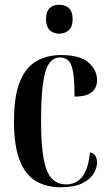

<svg xmlns="http://www.w3.org/2000/svg" viewBox="-20 -779 459 809"><path d="M234 10Q176 10 132 -15.5Q88 -41 63.5 -102Q39 -163 39 -267Q39 -375 64 -435.5Q89 -496 133.5 -521.5Q178 -547 237 -547Q317 -547 353 -515.5Q389 -484 389 -441Q389 -424 381.5 -408.5Q374 -393 353.5 -382.5Q333 -372 294 -372Q294 -436 288.5 -472Q283 -508 269.5 -522.5Q256 -537 234 -537Q206 -537 188.5 -514Q171 -491 162 -433Q153 -375 153 -268Q153 -168 164 -109.5Q175 -51 198.5 -26.5Q222 -2 259 -2Q300 -2 326 -33.5Q352 -65 359 -137Q375 -134 382 -122Q389 -110 389 -94Q389 -73 375 -48.5Q361 -24 327 -7Q293 10 234 10ZM229 -637Q205 -637 189.5 -652Q174 -667 174 -698Q174 -731 189.5 -745Q205 -759 229 -759Q254 -759 270 -745Q286 -731 286 -698Q286 -667 270 -652Q254 -637 229 -637Z"/></svg>

Font: Noto Serif Display ExtraCondensed SemiBold
Style: Regular
Weight: 600
Width: 2
Designer: Monotype Design Team
Foundry: Monotype Imaging Inc.
Version: Version 2.009